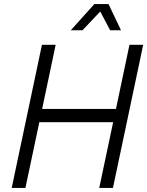

<svg xmlns="http://www.w3.org/2000/svg" viewBox="-20 -932 730 952"><path d="M331 -782H389L477 -875L526 -782H580L518 -912H448ZM38 0H106L175 -326H541L472 0H540L690 -710H622L555 -392H189L256 -710H188Z"/></svg>

Font: Geist Light
Style: Italic
Weight: 300
Italic angle: -12°
Designer: Basement.studio, Andrés Briganti, Mateo Zaragoza
Foundry: Basement.studio, Vercel, Andrés Briganti, Guido Ferreyra, Mateo Zaragoza
Version: Version 1.500